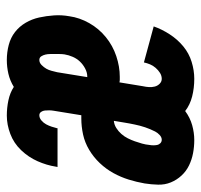

<svg xmlns="http://www.w3.org/2000/svg" viewBox="-42 -534 576 549"><g transform="rotate(-90 245.5 -260.0)"><path d="M119 8Q100 8 81.5 4.5Q63 1 46.5 -7Q30 -15 17.5 -28.5Q5 -42 -2 -59Q-9 -76 -8.5 -95.5Q-8 -115 -5 -134Q-1 -157 6 -179.5Q13 -202 24.5 -223Q36 -244 53 -262Q70 -280 91 -292.5Q112 -305 135 -310Q158 -315 181 -315H190L203 -395Q204 -401 204 -407Q204 -413 203.5 -419Q203 -425 199.5 -430Q196 -435 190 -435Q182 -435 175 -429Q168 -423 164 -415.5Q160 -408 157.5 -400.5Q155 -393 153 -385V-383H42L43 -388Q47 -414 58.5 -440Q70 -466 90 -487Q110 -508 136.5 -518Q163 -528 189 -528Q211 -528 232.5 -523.5Q254 -519 271 -508Q289 -519 308.5 -523.5Q328 -528 348 -528Q370 -528 391 -522.5Q412 -517 428 -504.5Q444 -492 454.5 -474Q465 -456 469.5 -435.5Q474 -415 475.5 -393Q477 -371 473 -349Q469 -320 453.5 -292.5Q438 -265 413.5 -245Q389 -225 359 -215Q329 -205 300 -205Q296 -205 292 -205Q288 -205 284 -206L273 -139Q271 -130 270.5 -121.5Q270 -113 272 -105Q274 -97 280 -91Q286 -85 294 -85Q303 -85 311 -90Q319 -95 325.5 -102.5Q332 -110 335.5 -118.5Q339 -127 341 -136L444 -108Q436 -85 421.5 -62.5Q407 -40 387 -23.5Q367 -7 342.5 0.5Q318 8 294 8Q268 8 244 2Q220 -4 202 -18Q183 -4 161.5 2Q140 8 119 8ZM301 -298Q312 -298 323.5 -304Q335 -310 343.5 -319Q352 -328 357 -339.5Q362 -351 364 -363Q365 -370 365 -377Q365 -384 365 -390.5Q365 -397 365 -404Q365 -411 363.5 -417.5Q362 -424 358.5 -429.5Q355 -435 348 -435Q340 -435 333.5 -428.5Q327 -422 323 -415Q319 -408 317 -400Q315 -392 313 -384L299 -298ZM120 -85Q127 -85 133.5 -91Q140 -97 143.5 -104Q147 -111 150 -118Q153 -125 155.5 -132.5Q158 -140 160 -147.5Q162 -155 163.5 -162.5Q165 -170 166.5 -177.5Q168 -185 169 -192L174 -222Q163 -221 153.5 -215Q144 -209 136.5 -200.5Q129 -192 124 -182Q119 -172 115.5 -162Q112 -152 109 -141.5Q106 -131 105 -120Q104 -115 104 -109Q104 -103 105 -98Q106 -93 110 -89Q114 -85 120 -85Z"/></g></svg>

Font: Iosevka SS18 Heavy
Style: Italic
Weight: 900
Italic angle: -9°
Monospace: yes
Designer: Belleve Invis
Foundry: Belleve Invis
Version: Version 25.1.1; ttfautohint (v1.8.4)